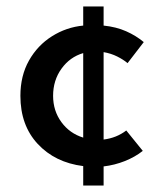

<svg xmlns="http://www.w3.org/2000/svg" viewBox="-20 -505 500 593"><path d="M237 -485H300V-426Q339 -422 369.5 -408.5Q400 -395 424 -375L374 -310Q361 -321 342 -330.5Q323 -340 300 -344V-74Q340 -79 370 -102L421 -39Q397 -20 365.5 -7.5Q334 5 300 9V68H237V8Q150 -3 96.5 -60.5Q43 -118 43 -209Q43 -271 69.5 -318Q96 -365 140.5 -393Q185 -421 237 -426ZM237 -341Q196 -329 170 -293Q144 -257 144 -209Q144 -163 169.5 -128Q195 -93 237 -80Z"/></svg>

Font: Reem Kufi Ink
Style: Regular
Weight: 400
Designer: Khaled Hosny
Version: Version 1.7